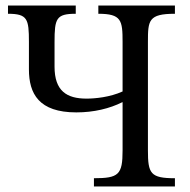

<svg xmlns="http://www.w3.org/2000/svg" viewBox="-20 -677 690 697"><path d="M615 0V-30C526 -30 517 -47 517 -131V-525C517 -603 519 -627 615 -627V-657H337V-627C421 -627 425 -603 425 -525V-345C379 -324 325 -319 294 -319C222 -319 178 -347 178 -435V-524C178 -610 184 -627 255 -627V-657H9V-627C80 -627 85 -608 85 -525V-425C85 -337 121 -269 257 -269C321 -269 378 -283 424 -306H425V-131C425 -43 411 -30 321 -30V0Z"/></svg>

Font: STIX Two Text
Style: Regular
Weight: 400
Designer: Ross Mills, John Hudson & Paul Hanslow, Tiro Typeworks Ltd; with prior portions MicroPress Inc., and Coen Hoffman.
Foundry: Tiro Typeworks Ltd
Version: Version 2.13 b171